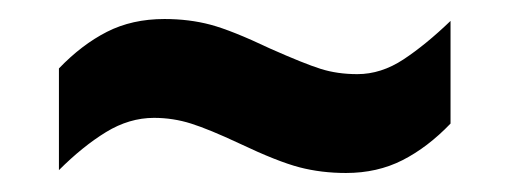

<svg xmlns="http://www.w3.org/2000/svg" viewBox="-20 -424 537 202"><path d="M42 -352Q66 -377 92.5 -390.5Q119 -404 153 -404Q179 -404 201.5 -398Q224 -392 264 -373Q300 -357 317.5 -351.5Q335 -346 356 -346Q381 -346 404.5 -361.5Q428 -377 454 -402V-294Q430 -269 403.5 -255.5Q377 -242 344 -242Q318 -242 295 -248Q272 -254 232 -273Q200 -288 181 -294Q162 -300 142 -300Q116 -300 91.5 -285Q67 -270 42 -245Z"/></svg>

Font: Noto Sans Gurmukhi Condensed
Style: Bold
Weight: 700
Width: 3
Designer: Jelle Bosma - Monotype Design Team
Foundry: Monotype Imaging Inc.
Version: Version 2.004; ttfautohint (v1.8.4.7-5d5b)